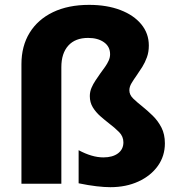

<svg xmlns="http://www.w3.org/2000/svg" viewBox="-20 -755 725 789"><path d="M433.4 14.2Q409.4 14.2 376.5 10.4Q343.6 6.6 303.1 -1.8V-137.8Q330.5 -123.1 355.8 -115.7Q381.1 -108.2 404.9 -108.2Q442.6 -108.2 464.9 -124.8Q487.1 -141.4 487.1 -170Q487.1 -194.2 469.5 -212.1Q451.9 -229.9 428.6 -247.5Q410.6 -261.5 392.2 -277.6Q373.8 -293.8 361.4 -313.9Q349.1 -334.1 349.1 -360Q349.1 -377.8 355.9 -393.9Q362.8 -410 372.8 -424.8Q382.8 -439.6 392.6 -453.8Q402.8 -467.4 411.8 -480.3Q420.9 -493.2 426.6 -506Q432.4 -518.8 432.4 -532.2Q432.4 -563.6 407.2 -581.4Q382.1 -599.2 342.1 -599.2Q289.2 -599.2 260.7 -567.6Q232.1 -535.9 232.1 -479V0H68.1V-491.2Q68.1 -565.6 101.8 -620.4Q135.5 -675.1 197.9 -705.1Q260.4 -735 346.1 -735Q419 -735 474.3 -713.9Q529.6 -692.9 560.6 -655.2Q591.6 -617.5 591.6 -567.8Q591.6 -541.4 583.8 -519.8Q576 -498.1 564.6 -479.9Q553.2 -461.6 541.6 -445.2Q529.9 -428.8 520.8 -413.7Q511.6 -398.6 511.6 -383.8Q511.6 -365.2 527.6 -349.8Q543.6 -334.4 564.4 -318Q585.8 -300.8 607.4 -279.8Q629 -258.8 643.3 -231.1Q657.6 -203.4 657.6 -166Q657.6 -113.9 628.6 -73.1Q599.5 -32.4 548.7 -9.1Q497.9 14.2 433.4 14.2Z"/></svg>

Font: Geologica-Sharp
Style: Regular
Weight: 100
Designer: Sindre Bremnes, Frode Helland
Foundry: Monokrom Skriftforlag AS
Version: Version 1.010;gftools[0.9.28]